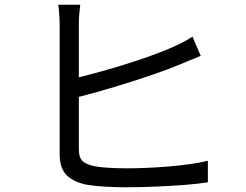

<svg xmlns="http://www.w3.org/2000/svg" viewBox="-20 -789 1040 811"><path d="M319 -769Q317 -752 315 -730.5Q313 -709 313 -688Q313 -675 313 -636.5Q313 -598 313 -544.5Q313 -491 313 -431.5Q313 -372 313 -317Q313 -262 313 -220.5Q313 -179 313 -160Q313 -122 330 -107.5Q347 -93 383 -86Q407 -82 443 -80Q479 -78 516 -78Q555 -78 601.5 -80Q648 -82 695 -86Q742 -90 784.5 -96Q827 -102 858 -110V-19Q815 -12 754.5 -7.5Q694 -3 630 -0.5Q566 2 512 2Q467 2 425 -0.5Q383 -3 351 -8Q294 -18 263 -47.5Q232 -77 232 -138Q232 -162 232 -207.5Q232 -253 232 -311Q232 -369 232 -429.5Q232 -490 232 -544Q232 -598 232 -636.5Q232 -675 232 -688Q232 -702 231 -716.5Q230 -731 229 -745Q228 -759 226 -769ZM277 -454Q322 -464 377.5 -479Q433 -494 492 -512Q551 -530 606.5 -549.5Q662 -569 705 -588Q728 -598 749.5 -609Q771 -620 793 -634L828 -553Q807 -545 781.5 -534Q756 -523 733 -514Q687 -495 627.5 -474.5Q568 -454 505 -434.5Q442 -415 383 -398.5Q324 -382 277 -371Z"/></svg>

Font: Noto Sans JP Thin
Style: Regular
Weight: 400
Version: Version 2.004-H2;hotconv 1.0.118;makeotfexe 2.5.65603